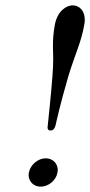

<svg xmlns="http://www.w3.org/2000/svg" viewBox="-20 -685 337 718"><path d="M252 -665C230 -665 195 -646 185 -592C179 -559 178 -535 178 -510C178 -496 179 -482 179 -466C179 -447 178 -425 176 -398C170 -321 160 -230 158 -210V-208C158 -202 160 -197 170 -197C180 -197 185 -206 188 -217C191 -231 204 -291 235 -398C261 -484 284 -527 295 -592C297 -599 297 -605 297 -611C297 -647 275 -665 252 -665ZM88 -40C88 -37 87 -34 87 -31C87 -6 106 13 132 13C162 13 190 -11 195 -40C195 -43 196 -46 196 -49C196 -74 177 -93 151 -93C122 -93 94 -69 88 -40Z"/></svg>

Font: Libertinus Serif
Style: Italic
Weight: 400
Italic angle: -12°
Designer: Philipp H. Poll, Khaled Hosny
Foundry: Caleb Maclennan
Version: Version 7.050;RELEASE